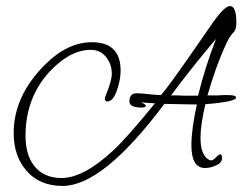

<svg xmlns="http://www.w3.org/2000/svg" viewBox="-20 -530 798 632"><path d="M186 82Q111 82 68 33Q25 -16 25 -92Q25 -214 128 -317Q202 -391 282 -391Q377 -391 377 -298Q377 -270 367 -239Q354 -196 333 -196Q325 -196 325 -205Q325 -209 337 -239Q348 -270 348 -287Q348 -319 329 -342.5Q310 -366 279 -366Q226 -366 174 -323Q151 -304 132.5 -282Q114 -260 100 -234Q64 -167 64 -84Q64 -22 91 14Q123 56 182 56Q256 56 354 -36Q401 -80 490 -190Q486 -190 478 -190.5Q470 -191 457 -192L447 -193H445Q460 -186 460 -182Q460 -176 446 -176Q406 -176 406 -196Q406 -223 430 -223Q443 -223 470 -220Q497 -217 510 -217Q529 -240 550.5 -269.5Q572 -299 597 -335L681 -456Q719 -510 737 -510Q758 -510 758 -456Q758 -432 749 -424Q737 -412 726 -389Q707 -348 691.5 -305Q676 -262 663 -216H697Q701 -216 705.5 -216.5Q710 -217 717 -217H731Q757 -217 757 -209Q757 -195 656 -187Q648 -153 644 -125.5Q640 -98 640 -76Q640 -19 668 -4Q672 -2 674 -2Q681 -2 691 -12Q701 -22 704 -22Q711 -22 711 -10Q711 6 690 15Q672 23 655 23Q610 23 610 -52Q610 -104 628 -186L521 -188Q319 82 186 82ZM632 -215Q654 -306 691 -402Q652 -356 615 -309.5Q578 -263 543 -216H561Q569 -216 575.5 -215.5Q582 -215 587 -215Z"/></svg>

Font: Petemoss
Style: Regular
Weight: 400
Designer: Robert E. Leuschke
Foundry: Robert E. Leuschke
Version: Version 1.010; ttfautohint (v1.8.3)